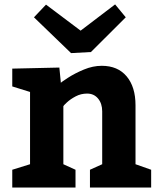

<svg xmlns="http://www.w3.org/2000/svg" viewBox="-20 -844 725 864"><path d="M438 -547.9Q509.8 -547.9 549.8 -500.5Q589.8 -453.1 589.8 -370.1V-105L660.2 -80.1V0H384.8V-80.1L439.9 -105V-342.8Q439.9 -377.9 421.4 -400.4Q402.8 -422.9 372.1 -422.9Q344.2 -422.9 320.6 -410.4Q296.9 -397.9 281 -383.1Q265.1 -368.2 265.1 -366.2V-105L319.8 -80.1V0H35.2V-80.1L115.2 -105V-430.2L35.2 -455.1V-535.2L247.1 -540L253.9 -471.2Q253.9 -473.1 285.4 -493.7Q316.9 -514.2 357.4 -531Q397.9 -547.9 438 -547.9ZM545.9 -766.1 389.2 -609.9 299.8 -605 132.8 -766.1 187 -823.2 342.8 -706.1 498 -824.2Z"/></svg>

Font: Kadwa
Style: Regular
Weight: 400
Designer: Sol Matas
Foundry: Sol Matas
Version: Version 1.000;PS 001.000;hotconv 1.0.70;makeotf.lib2.5.58329